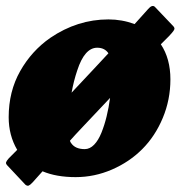

<svg xmlns="http://www.w3.org/2000/svg" viewBox="-20 -557 589 626"><path d="M8.3 -174.8Q8.3 -258.8 45.7 -325Q83 -391.1 144 -433.6Q232.4 -493.7 333.5 -493.7Q377.9 -493.7 418.9 -478.5Q449.2 -512.7 462.4 -526.9Q476.1 -543 484.9 -534.7L544.9 -471.7Q549.8 -466.3 548.6 -461.9Q547.4 -457.5 539.6 -448.7Q535.6 -443.8 530.3 -438.5Q524.9 -433.1 517.3 -425.5Q509.8 -418 504.4 -412.6Q535.6 -365.7 535.6 -298.3Q535.6 -231.9 510.7 -172.4Q485.8 -112.8 443.8 -70.8Q401.9 -28.8 345 -4.2Q288.1 20.5 226.6 20.5Q163.6 20.5 118.7 1.5Q95.2 27.3 85.9 38.1Q78.1 46.4 73.5 48.1Q68.8 49.8 63 45.4L3.4 -18.1Q-1.5 -23.4 -0.2 -27.8Q1 -32.2 8.8 -41L36.1 -68.4Q8.3 -115.7 8.3 -174.8ZM231.9 -327.6Q220.2 -293 213.4 -254.9L288.1 -334.5Q316.9 -365.2 333.5 -383.3Q321.3 -401.4 296.9 -401.4Q255.9 -401.4 231.9 -327.6ZM256.3 -70.8Q272.9 -70.8 286.9 -85.2Q300.8 -99.6 310.8 -124.5Q320.8 -149.4 327.6 -177.5Q334.5 -205.6 338.9 -237.8L249.5 -143.1Q222.2 -114.3 208 -98.1Q209.5 -93.3 212.4 -89.8Q225.6 -70.8 256.3 -70.8Z"/></svg>

Font: Cooper* ExtraBold
Style: Italic
Weight: 800
Italic angle: -7°
Designer: Owen Earl
Foundry: indestructible type*
Version: Version 0.001